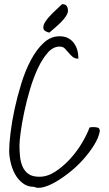

<svg xmlns="http://www.w3.org/2000/svg" viewBox="-20 -904 527 929"><path d="M24.4 -174.8Q24.4 -206.1 30.8 -259.8Q37.1 -313.5 50.3 -375Q63.5 -436.5 83 -499.5Q102.5 -562.5 129.4 -613.3Q156.2 -664.1 190.9 -696.3Q225.6 -728.5 267.6 -728.5Q292 -728.5 309.1 -719.7Q326.2 -710.9 337.4 -695.8Q348.6 -680.7 354 -661.6Q359.4 -642.6 359.4 -620.1Q341.8 -620.1 331.1 -629.4Q320.3 -638.7 311.5 -649.4Q302.7 -660.2 293.5 -669.4Q284.2 -678.7 268.6 -678.7Q237.3 -678.7 210.9 -648.9Q184.6 -619.1 163.1 -573.2Q141.6 -527.3 125 -471.2Q108.4 -415 97.2 -361.8Q85.9 -308.6 80.1 -265.1Q74.2 -221.7 74.2 -200.2Q74.2 -171.9 77.1 -145Q80.1 -118.2 89.8 -96.7Q99.6 -75.2 118.2 -62Q136.7 -48.8 170.9 -48.8Q210 -48.8 248.5 -74.2Q287.1 -99.6 320.3 -136.2Q353.5 -172.9 377.9 -214.4Q402.3 -255.9 413.1 -287.1Q415 -288.1 421.9 -288.6Q428.7 -289.1 430.7 -289.1Q442.4 -289.1 452.6 -286.6Q462.9 -284.2 462.9 -268.6Q457 -237.3 435.5 -202.6Q414.1 -168 384.8 -134.8Q355.5 -101.6 320.3 -73.2Q285.2 -44.9 252 -25.4Q218.8 -5.9 190.4 1.5Q162.1 8.8 144.5 0Q112.3 0 89.4 -18.1Q66.4 -36.1 52.2 -62.5Q38.1 -88.9 31.2 -119.1Q24.4 -149.4 24.4 -174.8ZM218.8 -746.1Q192.4 -752 189.9 -766.6Q187.5 -781.2 200.2 -800.3Q212.9 -819.3 235.4 -841.3Q257.8 -863.3 280.3 -883.8Q296.9 -883.8 302.7 -875Q308.6 -866.2 308.6 -854.5V-847.7Q306.6 -835.9 296.9 -822.3Q287.1 -808.6 273.4 -794.9Q259.8 -781.2 244.6 -768.6Q229.5 -755.9 218.8 -746.1Z"/></svg>

Font: Shadows Into Light
Style: Regular
Weight: 400
Designer: Kimberly Geswein
Foundry: Kimberly Geswein
Version: Version 001.000